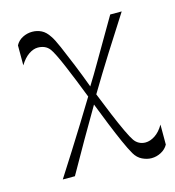

<svg xmlns="http://www.w3.org/2000/svg" viewBox="-104 -590 797 872"><g transform="rotate(-15 294.0 -153.5)"><path d="M87 183Q124 126 159 70Q194 14 228.5 -41Q263 -96 296 -151Q280 -193 263.5 -233.5Q247 -274 232.5 -308.5Q218 -343 206 -367Q194 -391 187 -400Q177 -413 163 -419Q149 -425 132 -425Q111 -425 89 -410Q67 -395 48 -364V-458Q59 -479 80.5 -490Q102 -501 126 -501Q149 -501 169 -491Q189 -481 205 -456Q216 -441 234 -399.5Q252 -358 274 -304Q296 -250 317 -193Q347 -241 374 -288Q401 -335 430 -384Q459 -433 489 -485H543Q490 -403 436.5 -318Q383 -233 334 -151Q355 -98 376 -47.5Q397 3 414.5 40Q432 77 442 91Q451 104 464.5 111Q478 118 494 118Q516 118 539 103Q562 88 580 57V151Q569 171 547.5 182.5Q526 194 502 194Q481 194 459 183.5Q437 173 423 149Q409 125 391 84.5Q373 44 352.5 -6.5Q332 -57 312 -109Q269 -36 229 33.5Q189 103 144 183Z"/></g></svg>

Font: Ojuju Medium
Style: Regular
Weight: 500
Designer: Chisaokwu Joboson, Mirko Velimirovic
Foundry: Udi Foundry
Version: Version 1.000